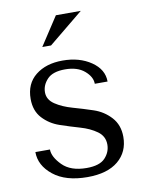

<svg xmlns="http://www.w3.org/2000/svg" viewBox="-82 -771 645 843"><g transform="rotate(-10 240.0 -350.0)"><path d="M399 -386H342Q342 -417 310.5 -444Q279 -471 224 -471Q169 -471 144.5 -445Q120 -419 120 -387Q120 -354 151.5 -333Q183 -312 227.5 -299.5Q272 -287 317 -272Q362 -257 393.5 -222.5Q425 -188 425 -135Q425 -68 377 -28Q329 12 240 12Q143 12 88 -32Q33 -76 33 -136H98Q98 -103 135 -65.5Q172 -28 243 -28Q301 -28 325.5 -54Q350 -80 350 -114Q350 -151 319.5 -173Q289 -195 245.5 -207.5Q202 -220 158 -235Q114 -250 83.5 -283Q53 -316 53 -369Q53 -437 99.5 -474Q146 -511 220 -511Q295 -511 347 -475.5Q399 -440 399 -386ZM143 -585 226 -712H337L182 -585Z"/></g></svg>

Font: Tenor Sans
Style: Regular
Weight: 400
Designer: Denis Masharov
Foundry: Denis Masharov
Version: Version 1.1